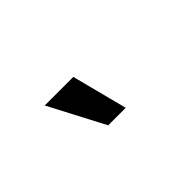

<svg xmlns="http://www.w3.org/2000/svg" viewBox="-12 -799 524 524"><g transform="rotate(-45 250.0 -537.5)"><path d="M216.6 -457 132.4 -617.8H242.7L284.2 -457Z"/></g></svg>

Font: Rokkitt SemiBold
Style: Regular
Weight: 600
Designer: Vernon Adams
Foundry: Vernon Adams
Version: Version 3.103